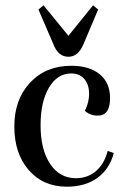

<svg xmlns="http://www.w3.org/2000/svg" viewBox="-20 -692 474 724"><path d="M331 -672 350 -656 295 -526Q275 -478 238 -478Q199 -478 181 -526L125 -656L144 -672L238 -557ZM232 12Q143 12 88.5 -50.5Q34 -113 34 -215Q34 -317 93.5 -380.5Q153 -444 249 -444Q317 -444 356 -412Q395 -380 395 -322Q395 -256 349 -256Q320 -256 300 -274Q316 -306 316 -338Q316 -373 298 -394Q280 -415 249 -415Q196 -415 164.5 -361.5Q133 -308 133 -220Q133 -128 169 -74Q205 -20 266 -20Q311 -20 342.5 -47.5Q374 -75 386 -123L409 -115Q393 -54 347 -21Q301 12 232 12Z"/></svg>

Font: Arapey
Style: Regular
Weight: 400
Designer: Eduardo Rodriguez Tunni
Foundry: Eduardo Rodriguez Tunni
Version: Version 4.000